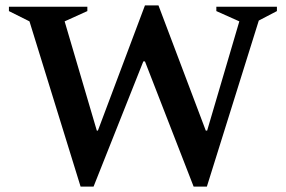

<svg xmlns="http://www.w3.org/2000/svg" viewBox="-20 -685 1057 710"><path d="M278 5 89 -606 13 -644V-660H303V-644L219 -606L338 -202H342L516 -665H566L741 -202H746L865 -606L780 -644V-660H1004V-644L937 -609L745 5H696L516 -458H510L326 5Z"/></svg>

Font: Spectral SC SemiBold
Style: Regular
Weight: 600
Designer: Jean-Baptiste Levee
Foundry: Production Type
Version: Version 2.001